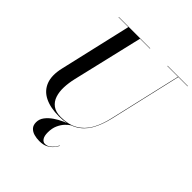

<svg xmlns="http://www.w3.org/2000/svg" viewBox="-259 -913 1304 1304"><g transform="rotate(45 393.0 -261.0)"><path d="M312 15Q230.5 15 175.8 -12Q121 -39 100 -93.5Q79 -148 98 -230L218 -750H330L210 -240Q199 -193 197.2 -148.8Q195.5 -104.5 207.2 -68.8Q219 -33 247.5 -11.8Q276 9.5 325 9.5Q398 9.5 447.2 -18.8Q496.5 -47 527.2 -100.2Q558 -153.5 575 -230L695 -750H698L578 -230Q560 -151.5 528 -96.8Q496 -42 443.5 -13.5Q391 15 312 15ZM123 -747.5V-750H425V-747.5ZM591.5 -747.5V-750H786.5V-747.5ZM337 228Q310 228 286 221.2Q262 214.5 246.5 198Q231 181.5 231 152.5Q231 122.5 250 97.5Q269 72.5 298.2 52.5Q327.5 32.5 358.8 18.5Q390 4.5 415 -3.5L416 -1.5Q400.5 7.5 381.8 26.8Q363 46 349.5 75.8Q336 105.5 336 145.5Q336 179.5 347.8 197Q359.5 214.5 377 214.5Q396.5 214.5 412 204Q427.5 193.5 438.8 178.8Q450 164 456.5 151L459 152.5Q451.5 166.5 437.5 184.2Q423.5 202 399 215Q374.5 228 337 228Z"/></g></svg>

Font: Bodoni Moda 72pt Medium
Style: Italic
Weight: 500
Italic angle: -13°
Designer: Owen Earl
Foundry: indestructible type
Version: Version 2.004